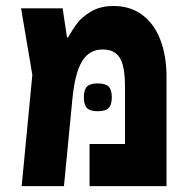

<svg xmlns="http://www.w3.org/2000/svg" viewBox="-20 -636 640 656"><path d="M549 -372V0H286V-144H407V-340Q407 -386.5 399.5 -414Q392 -441.5 375.2 -454.2Q358.5 -467 330.5 -467Q284.5 -467 260 -426Q235.5 -385 227 -294.5L198.5 0H54L90.5 -380L52 -607.5H194L209 -508H212.5Q228.5 -536.5 244.5 -557.5Q260.5 -578.5 291.8 -597Q323 -615.5 368 -615.5Q424.5 -615.5 465.2 -585.8Q506 -556 527.5 -501Q549 -446 549 -372ZM266.5 -303.5Q266.5 -329.5 277.2 -340.2Q288 -351 313.5 -351Q340 -351 351 -340.2Q362 -329.5 362 -303.5Q362 -277.5 351 -266.8Q340 -256 313.5 -256Q288 -256 277.2 -266.8Q266.5 -277.5 266.5 -303.5Z"/></svg>

Font: JuliaMono ExtraBold
Style: Regular
Weight: 800
Monospace: yes
Designer: cormullion
Foundry: corm
Version: Version 0.055; ttfautohint (v1.8.4)